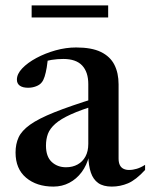

<svg xmlns="http://www.w3.org/2000/svg" viewBox="-20 -679 556 710"><path d="M336 -317 340 -291.5Q279.5 -273 242 -256Q204.5 -239 184.5 -221.2Q164.5 -203.5 157.2 -184Q150 -164.5 150 -140.5Q150 -100 171.2 -80.2Q192.5 -60.5 224 -60.5Q248.5 -60.5 267 -70.8Q285.5 -81 296 -100.2Q306.5 -119.5 306.5 -147V-368Q306.5 -412.5 283.8 -436.8Q261 -461 214 -461Q192 -461 170.2 -457.5Q148.5 -454 134 -447.5L158.5 -471.5Q156 -449 152.8 -429.5Q149.5 -410 145 -395.8Q140.5 -381.5 134 -374Q127 -365 113.2 -359.8Q99.5 -354.5 84 -354.5Q64 -354.5 53.2 -362.2Q42.5 -370 42.5 -384.5Q42.5 -405.5 62.2 -426.2Q82 -447 114.5 -464.5Q147 -482 185.5 -492.8Q224 -503.5 261.5 -503.5Q319 -503.5 353.2 -486.8Q387.5 -470 403 -439.5Q418.5 -409 418.5 -367V-93Q418.5 -78 423.2 -68.5Q428 -59 436.8 -54.8Q445.5 -50.5 457 -50.5Q471.5 -50.5 486.2 -55Q501 -59.5 516.5 -69.5V-50.5Q482.5 -13.5 453.5 -1.2Q424.5 11 393.5 11Q362 11 343.2 -2.2Q324.5 -15.5 316 -40.8Q307.5 -66 306.5 -102.5H309.5Q301 -68 282 -42.5Q263 -17 236.2 -3Q209.5 11 177.5 11Q115.5 11 76.5 -21.8Q37.5 -54.5 37.5 -115Q37.5 -146.5 48.8 -171Q60 -195.5 91 -217.8Q122 -240 181.2 -263.8Q240.5 -287.5 336 -317ZM97 -614.5V-659H380V-614.5Z"/></svg>

Font: Newsreader 60pt Medium
Style: Regular
Weight: 500
Designer: Hugues Gentile
Foundry: Production Type
Version: Version 1.003